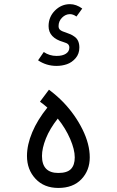

<svg xmlns="http://www.w3.org/2000/svg" viewBox="-20 -906 570 938"><path d="M193.8 -651.9Q221.7 -632.8 256.3 -632.8Q285.6 -632.8 302.2 -643.8Q318.8 -654.8 318.8 -673.8Q318.8 -683.1 313 -689.5Q307.1 -695.8 289.6 -700.7Q217.3 -721.2 217.3 -778.3Q217.3 -823.2 248.5 -854.5Q279.8 -885.7 321.8 -885.7Q352.1 -885.7 381.8 -864.3L353.5 -825.2Q337.4 -836.9 321.8 -836.9Q300.3 -836.9 283.2 -819.8Q266.1 -802.7 266.1 -778.3Q266.1 -765.6 274.9 -759Q283.7 -752.4 303.2 -746.6Q316.4 -742.2 325.4 -738Q334.5 -733.9 345.5 -725.8Q356.4 -717.8 362.1 -704.6Q367.7 -691.4 367.7 -673.8Q367.7 -643.1 349.4 -621.8Q331.1 -600.6 306.9 -592.3Q282.7 -584 256.3 -584Q206.5 -584 166 -611.3ZM262.2 -326.7Q223.6 -277.8 204.3 -229.7Q185.1 -181.6 185.1 -144Q185.1 -61 265.1 -61Q308.1 -61 326.7 -80.3Q345.2 -99.6 345.2 -137.2Q345.2 -175.3 322.8 -227.3Q300.3 -279.3 262.2 -326.7ZM211.4 -380.4Q193.8 -396 175.3 -409.2L219.2 -467.8Q257.8 -439 290 -405.8Q348.1 -344.7 383.3 -273.2Q418.5 -201.7 418.5 -137.2Q418.5 -73.2 377.7 -30.5Q336.9 12.2 265.1 12.2Q195.3 12.2 153.6 -32.5Q111.8 -77.1 111.8 -144Q111.8 -198.7 137.5 -259.8Q163.1 -320.8 211.4 -380.4Z"/></svg>

Font: AzarMehrMonospaced
Style: SerifBold
Weight: 1
Designer: Amin Abedi
Version: Version 1.00